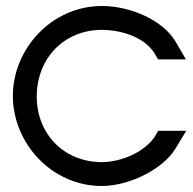

<svg xmlns="http://www.w3.org/2000/svg" viewBox="-20 -603 645 643"><path d="M567.7 -464 602.7 -404H509.7L497.7 -424C467.5 -473 398.5 -502 321.5 -503C196.2 -503 104.2 -410 103 -281C103 -152 196.2 -60 321.5 -60C394 -61 467.5 -98 498.7 -146L509.7 -165H603.7L566.7 -104C527.7 -40 419.2 19 321.5 20C154.8 20 24 -121 23 -281C23 -441 154.8 -583 321.5 -583H322.7C419.2 -582 525.7 -535 567.7 -464Z"/></svg>

Font: Nordica Plus
Style: NordicaClassicLtExt
Weight: 300
Version: Version 1.01